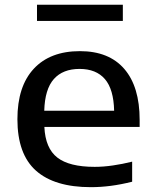

<svg xmlns="http://www.w3.org/2000/svg" viewBox="-20 -764 640 794"><path d="M356 10Q205.5 10 128.8 -58.2Q52 -126.5 52 -271Q52 -407 119.8 -479.8Q187.5 -552.5 310.5 -552.5Q430.5 -552.5 494 -479Q557.5 -405.5 557.5 -268V-239H163.5Q167.5 -151 217 -112.5Q266.5 -74 371.5 -74Q407.5 -74 447 -79.8Q486.5 -85.5 526.5 -95.5V-12.5Q480.5 -1 438.5 4.5Q396.5 10 356 10ZM309 -479Q240 -479 202.8 -437.2Q165.5 -395.5 163 -306H452Q450 -395 413.8 -437Q377.5 -479 309 -479ZM133 -677.5V-744.5H488V-677.5Z"/></svg>

Font: Encode Sans Expanded Expanded Medium
Style: Regular
Weight: 500
Width: 7
Designer: Multiple Designers
Foundry: Impallari Type
Version: Version 3.000; ttfautohint (v1.8.3) -l 8 -r 50 -G 200 -x 14 